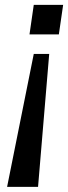

<svg xmlns="http://www.w3.org/2000/svg" viewBox="-20 -562 272 766"><path d="M131.8 183.6 176.3 -346.7H114.7L8.3 183.6ZM214.8 -424.8 231.9 -542.5H114.7L97.7 -424.8Z"/></svg>

Font: Winston
Style: Italic
Weight: 400
Italic angle: -8.13011°
Designer: Vernon Adams, Kim Jin-seong, David Berlow, Cristiano Sobral
Foundry: The Winston Project Authors
Version: Version 3.004